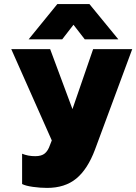

<svg xmlns="http://www.w3.org/2000/svg" viewBox="-20 -720 666 938"><path d="M260 -700H417L558 -528H394L339 -599L284 -528H120ZM88 179V31Q117 43 152 43Q183 43 199 29.5Q215 16 224 -11L233 -34L35 -480H225L334 -187L435 -480H626L444 11Q408 107 352.5 152.5Q297 198 210 198Q177 198 141 193Q105 188 88 179Z"/></svg>

Font: Readiness ExtraBold
Style: Regular
Weight: 800
Designer: Katatrad Team
Foundry: CadsonDemak
Version: Version 1.00;January 16, 2020;FontCreator 12.0.0.2550 64-bit